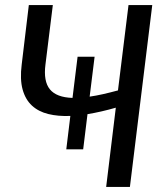

<svg xmlns="http://www.w3.org/2000/svg" viewBox="-20 -736 656 756"><path d="M491.5 0H398L436 -312Q379 -295.5 324.5 -286.5L307.5 -148H241L257 -279.5Q209 -277.5 170.2 -287Q131.5 -296.5 105.8 -320.2Q80 -344 69 -383.8Q58 -423.5 65.5 -482.5L93.5 -716H188L159 -482Q150.5 -416 176.5 -384.2Q202.5 -352.5 265.5 -350.5L285.5 -512.5H352.5L333 -355.5Q357.5 -359 385.2 -365.2Q413 -371.5 444.5 -380L486 -716H579.5Z"/></svg>

Font: Lato
Style: Italic
Weight: 400
Italic angle: -7°
Designer: Lukasz Dziedzic
Foundry: tyPoland Lukasz Dziedzic
Version: Version 2.007; 2014-02-27